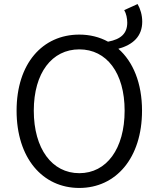

<svg xmlns="http://www.w3.org/2000/svg" viewBox="-20 -916 777 949"><path d="M372 -60C237 -60 147 -181 147 -369C147 -556 237 -672 372 -672C507 -672 596 -556 596 -369C596 -181 507 -60 372 -60ZM372 13C553 13 682 -135 682 -369C682 -505 638 -611 565 -675C638 -695 683 -737 683 -809C683 -841 674 -872 660 -896L594 -866C604 -849 609 -825 609 -804C609 -752 579 -722 514 -710C472 -733 424 -745 372 -745C190 -745 62 -602 62 -369C62 -135 190 13 372 13Z"/></svg>

Font: Noto Sans HK DemiLight
Style: Regular
Weight: 350
Designer: Ryoko NISHIZUKA 西塚涼子 (kana, bopomofo & ideographs); Paul D. Hunt (Latin, Greek & Cyrillic); Sandoll Communications 산돌커뮤니
Foundry: Adobe
Version: Version 2.004;hotconv 1.0.118;makeotfexe 2.5.65603